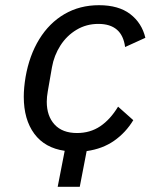

<svg xmlns="http://www.w3.org/2000/svg" viewBox="-20 -574 640 739"><path d="M71.5 -201.5Q71.5 -236 78.5 -278Q93 -361 131.2 -423.2Q169.5 -485.5 228.2 -519.8Q287 -554 361 -554Q436.5 -554 481.2 -519.8Q526 -485.5 539.5 -428.5L461.5 -393Q450 -482 358.5 -482Q312.5 -482 274.8 -459.5Q237 -437 212.5 -398.8Q188 -360.5 180 -315L164 -223Q160 -200.5 160 -182.5Q160 -127.5 190 -94.8Q220 -62 276.5 -62Q327 -62 365.8 -88Q404.5 -114 434.5 -163.5L493 -111.5Q464 -63.5 419.2 -32.2Q374.5 -1 313.5 7.5L287 145H202L229 6.5Q152.5 -4.5 112 -59.2Q71.5 -114 71.5 -201.5Z"/></svg>

Font: JuliaMono
Style: Italic
Weight: 400
Italic angle: -9°
Monospace: yes
Designer: cormullion
Foundry: corm
Version: Version 0.057; ttfautohint (v1.8.4)